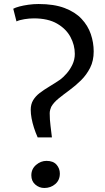

<svg xmlns="http://www.w3.org/2000/svg" viewBox="-20 -926 521 956"><path d="M167.5 -242Q157 -265.5 149.2 -289.8Q141.5 -314 137.2 -336.8Q133 -359.5 133 -379.5Q133 -407 145 -427Q157 -447 177.5 -462.8Q198 -478.5 224.2 -494.2Q250.5 -510 279.5 -529.5Q294.5 -540.5 311.5 -559.8Q328.5 -579 340.5 -604.2Q352.5 -629.5 352.5 -657.5Q352.5 -701.5 330.8 -742Q309 -782.5 264 -808.5Q219 -834.5 148.5 -834.5Q126 -834.5 101.5 -830.5Q77 -826.5 62 -819.5L46 -882.5Q57 -888.5 77 -893.8Q97 -899 121.8 -902.5Q146.5 -906 172 -906Q249 -906 301.8 -886Q354.5 -866 386.2 -832Q418 -798 432.2 -756Q446.5 -714 446.5 -670Q446.5 -623.5 428.8 -588.5Q411 -553.5 383.8 -526.5Q356.5 -499.5 326.8 -477.8Q297 -456 272 -435.8Q247 -415.5 235 -394Q232.5 -389 230 -379.8Q227.5 -370.5 227.5 -362Q227.5 -330.5 231.5 -300Q235.5 -269.5 238.5 -242ZM200.5 10Q175.5 10 155.8 -7Q136 -24 136 -53Q136 -84.5 159.5 -104.8Q183 -125 211.5 -125Q245 -125 261.5 -106Q278 -87 278 -62Q278 -29 255.2 -9.5Q232.5 10 200.5 10Z"/></svg>

Font: Merriweather Light 18pt
Style: Regular
Weight: 400
Version: Version 2.100